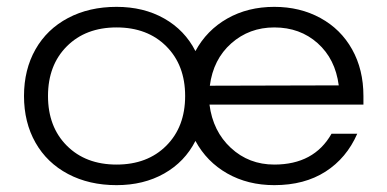

<svg xmlns="http://www.w3.org/2000/svg" viewBox="-20 -530 1130 560"><path d="M50 -250Q50 -327 83.5 -386Q117 -445 178.5 -477.5Q240 -510 320 -510Q399 -510 459 -476Q519 -442 550 -381Q583 -442 643 -476Q703 -510 780 -510Q855 -510 914.5 -477.5Q974 -445 1007 -386Q1040 -327 1040 -250V-225H591Q601 -147 653.5 -98.5Q706 -50 780 -50Q896 -50 947 -140H1022Q991 -69 929.5 -29.5Q868 10 780 10Q703 10 643 -24Q583 -58 550 -119Q519 -58 459 -24Q399 10 320 10Q240 10 178.5 -22.5Q117 -55 83.5 -114Q50 -173 50 -250ZM520 -250Q520 -340 465 -395Q410 -450 320 -450Q230 -450 175 -395Q120 -340 120 -250Q120 -160 175 -105Q230 -50 320 -50Q410 -50 465 -105Q520 -160 520 -250ZM968 -281Q958 -358 906.5 -404Q855 -450 780 -450Q707 -450 654.5 -403.5Q602 -357 592 -280Z"/></svg>

Font: Goli Light
Style: Regular
Weight: 300
Designer: jaikishan Patel
Foundry: MagicType
Version: Version 1.000